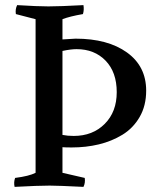

<svg xmlns="http://www.w3.org/2000/svg" viewBox="-20 -725 614 750"><path d="M224 -650V-571L275 -574Q401 -574 476 -520Q551 -466 551 -371Q551 -312 525.5 -268Q500 -224 458 -198.5Q416 -173 366 -161Q316 -149 260 -149Q235 -149 224 -150V-50L311 -30Q314 -11 306 5Q206 0 174 0Q130 0 37 5Q33 -13 39 -30Q94 -37 119 -50V-650L42 -670Q39 -689 47 -705Q127 -700 169 -700Q214 -700 306 -705Q309 -686 304 -670Q252 -661 224 -650ZM279 -533Q257 -533 224 -526V-198Q244 -194 268 -194Q342 -194 389 -241Q436 -288 436 -365Q436 -443 392.5 -488Q349 -533 279 -533Z"/></svg>

Font: Alike
Style: Regular
Weight: 400
Designer: Cyreal (www.cyreal.org)
Foundry: Cyreal (www.cyreal.org)
Version: Version 1.212